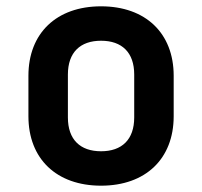

<svg xmlns="http://www.w3.org/2000/svg" viewBox="-20 -579 640 608"><path d="M300 9C441 9 530 -76 530 -211V-339C530 -474 441 -559 300 -559C159 -559 70 -474 70 -339V-211C70 -76 159 9 300 9ZM300 -100C234 -100 195 -137 195 -207V-343C195 -413 234 -450 300 -450C366 -450 405 -413 405 -343V-207C405 -137 366 -100 300 -100Z"/></svg>

Font: JetBrains Mono
Style: Bold
Weight: 558
Monospace: yes
Designer: Philipp Nurullin, Konstantin Bulenkov
Foundry: JetBrains
Version: Version 2.305